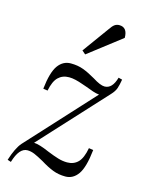

<svg xmlns="http://www.w3.org/2000/svg" viewBox="-103 -713 609 791"><g transform="rotate(15 201.5 -318.0)"><path d="M347 -365 93 -89Q116 -88 159 -69Q186 -58 206 -52Q226 -46 245 -46Q273 -46 291 -64Q309 -82 317 -126L336 -123Q328 -48 307 -18Q286 12 253 12Q224 12 199.5 2.5Q175 -7 146 -25Q121 -39 105.5 -45.5Q90 -52 75 -52Q40 -52 21 12L6 7Q23 -47 44 -71L300 -350Q288 -351 273 -356Q258 -361 243 -367Q239 -368 222.5 -374Q206 -380 191 -383.5Q176 -387 163 -387Q135 -387 117 -369.5Q99 -352 91 -311L72 -314Q80 -386 101 -415Q122 -444 155 -444Q185 -444 209 -435Q233 -426 262 -409Q295 -388 313 -388Q346 -388 360 -438L376 -434Q372 -410 367 -395.5Q362 -381 347 -365ZM307 -648Q342 -648 342 -603L202 -495L187 -508L269 -621Q279 -636 287.5 -642Q296 -648 307 -648Z"/></g></svg>

Font: Arapey
Style: Italic
Weight: 400
Italic angle: -12°
Designer: Eduardo Rodriguez Tunni
Foundry: Eduardo Rodriguez Tunni
Version: Version 3.000